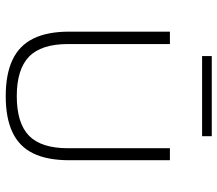

<svg xmlns="http://www.w3.org/2000/svg" viewBox="-66 -722 796 704"><g transform="rotate(90 332.0 -370.0)"><path d="M332.5 7Q252 7 199.5 -17.8Q147 -42.5 121.5 -94Q96 -145.5 96 -226V-595H141.5V-221.5Q141.5 -123 188 -78.2Q234.5 -33.5 332.5 -33.5Q431.5 -33.5 477.5 -78.2Q523.5 -123 523.5 -221.5V-595H567.5V-226Q567.5 -145.5 542.5 -94Q517.5 -42.5 465.2 -17.8Q413 7 332.5 7ZM185.5 -713V-748.5H479.5V-713Z"/></g></svg>

Font: Encode Sans SC SemiExpanded ExtraLight
Style: Regular
Weight: 250
Width: 6
Designer: Multiple Designers
Foundry: Impallari Type
Version: Version 3.002